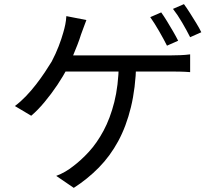

<svg xmlns="http://www.w3.org/2000/svg" viewBox="-20 -850 1040 929"><path d="M760 -790Q773 -772 788 -747.5Q803 -723 817.5 -698Q832 -673 842 -653L788 -629Q773 -659 750 -699Q727 -739 707 -767ZM870 -830Q884 -811 899.5 -786.5Q915 -762 930 -737.5Q945 -713 954 -694L900 -670Q884 -702 861.5 -740.5Q839 -779 817 -807ZM398 -753Q391 -736 384.5 -717Q378 -698 372 -683Q365 -660 354.5 -633Q344 -606 332 -577.5Q320 -549 306 -521Q287 -483 257.5 -439Q228 -395 195 -355.5Q162 -316 131 -290L52 -337Q79 -357 105 -384Q131 -411 154.5 -441.5Q178 -472 197 -500.5Q216 -529 230 -552Q250 -590 264 -626.5Q278 -663 286 -692Q292 -712 296 -732Q300 -752 301 -772ZM272 -582Q287 -582 320.5 -582Q354 -582 400 -582Q446 -582 497.5 -582Q549 -582 600 -582Q651 -582 694.5 -582Q738 -582 768 -582Q798 -582 807 -582Q825 -582 851.5 -583Q878 -584 900 -587V-501Q876 -503 850 -503.5Q824 -504 807 -504Q796 -504 757.5 -504Q719 -504 664 -504Q609 -504 546.5 -504Q484 -504 426.5 -504Q369 -504 325 -504Q281 -504 262 -504ZM639 -539Q636 -424 613.5 -331.5Q591 -239 552 -167Q513 -95 458.5 -39.5Q404 16 337 59L252 1Q274 -7 295.5 -19.5Q317 -32 333 -45Q372 -74 410.5 -116Q449 -158 481 -217.5Q513 -277 533 -356Q553 -435 555 -540Z"/></svg>

Font: Noto Sans TC
Style: Regular
Weight: 400
Designer: Ryoko NISHIZUKA  (kana, bopomofo & ideographs); Paul D. Hunt (Latin, Greek & Cyrillic); Sandoll Communications , Soo-you
Foundry: Adobe
Version: Version 2.004-H2;hotconv 1.0.118;makeotfexe 2.5.65603